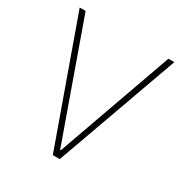

<svg xmlns="http://www.w3.org/2000/svg" viewBox="-165 -834 917 961"><g transform="rotate(30 294.0 -353.5)"><path d="M292 -41H295.9L533.2 -707H567.4L313.5 0H273.4L20.5 -707H54.7Z"/></g></svg>

Font: Pretendard JP Thin
Style: Regular
Weight: 100
Designer: Base glyphs from Inter by Rasmus Andersson; Hangeul glyphs from Noto Sans CJK(Source Han Sans) by Jang Soo-young and Kan
Foundry: Kil Hyung-jin
Version: Version 1.309